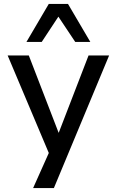

<svg xmlns="http://www.w3.org/2000/svg" viewBox="-20 -780 596 980"><path d="M149 180 246 -37V41L19 -497H127L279 -103H280L432 -497H537L255 180ZM115 -566 229 -760H327L441 -566H364L278 -695L193 -566Z"/></svg>

Font: Nunito Sans 7pt Medium
Style: Regular
Weight: 500
Designer: Vernon Adams
Foundry: Vernon Adams
Version: Version 3.101;gftools[0.9.27]